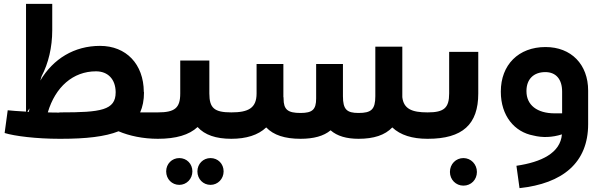

<svg xmlns="http://www.w3.org/2000/svg" viewBox="-20 -720 3127 996"><path d="M799 -137H707C720 -166 727 -200 727 -241V-242H726V-244C725 -387 635 -482 499 -482C365 -482 256 -415 189 -302L196 -325C231 -391 251 -475 251 -563V-700H115V-141C73 -143 40 -146 20 -148L4 -30C56 -14 169 0 288 0H296C426 0 525 -11 595 -39C651 -15 723 0 799 0ZM296 -137H288V-136C267 -136 247 -136 228 -137C267 -269 359 -350 478 -350C540 -350 579 -309 580 -243V-241C580 -148 503 -137 296 -137ZM133 -158C132 -152 131 -146 130 -140H122Z M1066 -235V-406H915V-235C915 -160 887 -137 799 -137C788 -137 780 -129 780 -118V-19C780 -8 788 0 799 0C893 0 961 -20 1005 -61C1042 -20 1100 0 1180 0V-137C1092 -137 1066 -159 1066 -235ZM910 100C872 100 842 130 842 169C842 209 872 239 910 239C948 239 978 208 978 169C978 130 949 100 910 100ZM1072 100C1034 100 1004 130 1004 169C1004 209 1034 239 1072 239C1110 239 1140 208 1140 169C1140 130 1111 100 1072 100Z M2197 -137C2117 -137 2074 -155 2067 -216V-221V-478H1927V-221C1927 -152 1906 -134 1840 -134C1779 -134 1759 -152 1759 -221V-388H1620V-209C1620 -151 1600 -134 1539 -134C1473 -134 1451 -151 1451 -209V-215H1450V-388H1311V-235C1311 -159 1268 -137 1180 -137V0C1257 0 1319 -19 1361 -59C1399 -19 1458 0 1539 0C1607 0 1659 -14 1695 -44C1729 -14 1778 0 1840 0C1919 0 1977 -19 2015 -59C2057 -19 2119 0 2197 0Z M2198 0H2199C2380 0 2461 -75 2461 -235V-451H2310V-235C2310 -160 2283 -137 2199 -137H2198C2187 -137 2179 -129 2179 -118V-19C2179 -8 2187 0 2198 0ZM2384 100C2345 100 2314 131 2314 172C2314 212 2345 243 2384 243C2424 243 2454 212 2454 172C2454 132 2423 100 2384 100Z M2810 -476C2670 -476 2578 -384 2578 -245V-244C2578 -119 2649 -35 2747 -17C2794 -5 2845 -7 2895 -23C2887 74 2788 121 2659 140L2675 256C2898 232 3031 125 3031 -76V-250C3031 -386 2943 -476 2810 -476ZM2896 -132H2858C2766 -132 2711 -175 2711 -247V-248C2711 -309 2748 -346 2809 -346C2864 -346 2896 -309 2896 -245Z"/></svg>

Font: Juman SemiBold
Style: Regular
Weight: 600
Designer: Bandar Raffah (Arabic) Julieta Ulanovsky (Latin)
Foundry: Caramella
Version: Version 5.022;PS 005.022;hotconv 1.0.88;makeotf.lib2.5.64775